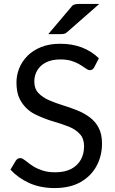

<svg xmlns="http://www.w3.org/2000/svg" viewBox="-20 -946 582 974"><path d="M257.5 8Q184.5 8 128.2 -17.5Q72 -43 33 -85.5L60.5 -131.5Q69.5 -144 83.5 -144Q90 -144 98 -139Q106 -134 116 -126Q129.5 -114.5 149 -102.2Q168.5 -90 195.8 -81Q223 -72 260.5 -72Q309 -72 341.5 -89.2Q374 -106.5 390.2 -136.2Q406.5 -166 406.5 -203.5Q406.5 -243 385.5 -265.5Q365 -288.5 331.5 -302.5Q296 -316.5 258.5 -327.5Q204 -343 156.2 -367Q108.5 -391 81 -441.5Q63.5 -475.5 63.5 -527.5Q63.5 -564.5 77.5 -599.5Q91.5 -634.5 119.2 -662.5Q147 -690.5 188.5 -707.2Q230 -724 285.5 -724Q405.5 -724 481.5 -650.5L458 -604.5Q450 -590 435.5 -590Q429.5 -590 422.8 -594Q416 -598 407 -604Q395.5 -612.5 379.2 -621.8Q363 -631 340.2 -637.8Q317.5 -644.5 286.5 -644.5Q243 -644.5 213.5 -629.5Q184 -614.5 169 -589Q154 -563.5 154 -532.5Q154 -496 175 -474Q196 -452 229 -437.5Q262 -423 301.5 -411Q337.5 -400 372.2 -386Q407 -372 435.2 -351Q463.5 -330 480.5 -297.8Q497.5 -265.5 497.5 -217.5Q497.5 -156 470.2 -104.8Q443 -53.5 389.5 -22.8Q336 8 257.5 8ZM289 -773H225L341 -910Q347.5 -920 356.8 -923Q366 -926 383 -926H483.5L320.5 -783Q313.5 -776.5 306.2 -774.8Q299 -773 289 -773Z"/></svg>

Font: Verano Sans
Style: Regular
Weight: 400
Designer: Lukasz Dziedzic with Adam Twardoch and Botio Nikoltchev
Foundry: tyPoland Lukasz Dziedzic
Version: Version 3.001;December 28, 2019;FontCreator 12.0.0.2547 64-b